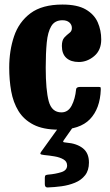

<svg xmlns="http://www.w3.org/2000/svg" viewBox="-20 -555 484 844"><path d="M20.5 -257.5Q20.5 -332.5 41.8 -395.5Q63 -458.5 114.2 -496.8Q165.5 -535 254.5 -535Q320.5 -535 357.5 -513.2Q394.5 -491.5 409.8 -456.5Q425 -421.5 425 -381.5Q425 -334.5 394.2 -308.5Q363.5 -282.5 326.5 -282.5Q291.5 -282.5 271.8 -300.2Q252 -318 252 -353Q252 -378.5 263 -390.2Q274 -402 285 -410Q296 -418 296 -431.5Q296 -446.5 285 -456.2Q274 -466 254.5 -466Q221 -466 205.5 -440.2Q190 -414.5 185.5 -367.8Q181 -321 181 -257.5Q181 -159 194.2 -110Q207.5 -61 250 -61Q279.5 -61 295 -90.8Q310.5 -120.5 314.5 -162Q315 -173 333.5 -173H410.5Q421 -173 422 -171Q423 -169 423 -161Q420 -77.5 375.5 -31.2Q331 15 238 15Q170 15 127.2 -7Q84.5 -29 61.2 -67Q38 -105 29.2 -154Q20.5 -203 20.5 -257.5ZM177 254.5V226Q177 217.5 181 215.2Q185 213 192.5 212.5Q223 210 249 202Q275 194 275 172.5Q275 155 259.2 145.8Q243.5 136.5 220.2 132.5Q197 128.5 174.5 126.5Q160 125 158 121.8Q156 118.5 161 112L239 3.5Q242.5 -1.5 251.5 -1.5H288.5Q300 -1.5 300.8 0.5Q301.5 2.5 297.5 8.5L263 57.5Q256.5 66 257.8 68.5Q259 71 272.5 72Q317 75.5 344 96.5Q371 117.5 371 159.5Q371 194 354 215.5Q337 237 309.5 248.2Q282 259.5 250.5 263.8Q219 268 189.5 269Q177 269.5 177 254.5Z"/></svg>

Font: Besley* Condensed
Style: Bold
Weight: 700
Width: 3
Designer: Owen Earl
Foundry: indestructible type*
Version: Version 3.000; ttfautohint (v1.8.3)